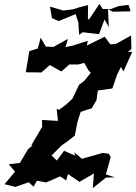

<svg xmlns="http://www.w3.org/2000/svg" viewBox="-20 -926 697 983"><path d="M229 -118 242 -128 295 -181 337 -211 363 -232 377 -303 393 -353 428 -365 449 -371 474 -413 481 -463 555 -473 580 -545 599 -583 612 -560 657 -660 635 -661 653 -675 651 -744 573 -701 545 -699 516 -738 425 -693 429 -717 351 -692 315 -685 328 -727 254 -686 215 -687 188 -733 174 -678 130 -664 112 -556 192 -555 235 -593 294 -560 340 -600 336 -596H381L411 -604L433 -566L445 -553L411 -512L385 -492L351 -421L320 -392L283 -364L270 -368L277 -307L195 -312L196 -277L140 -182L148 -183L124 -163L82 -92L25 -85L57 -47L3 17L59 31L127 7L152 30L169 -1L216 8L288 -23L319 -2L328 -35L387 5L461 -38L455 37L523 -17L568 -18L522 -33L547 -122L537 -139L506 -143L399 -113L359 -147L366 -129L308 -154L271 -104L241 -133ZM430 -832 431 -900 384 -888 352 -878 304 -872 236 -892 246 -833 281 -818 367 -854 381 -811 385 -748 404 -761 487 -751 515 -826 537 -788 533 -879 557 -866 649 -868 638 -901 589 -895 545 -879 506 -880 489 -906 435 -825Z"/></svg>

Font: Asimov Aggro
Style: CondIt
Weight: 500
Designer: Google
Version: Version 2.000980; 2014